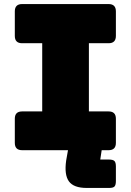

<svg xmlns="http://www.w3.org/2000/svg" viewBox="-20 -740 645 946"><path d="M89 0Q53 0 53 -36V-155Q53 -191 89 -191H188V-527H89Q53 -527 53 -563V-684Q53 -720 89 -720H515Q551 -720 551 -684V-563Q551 -527 515 -527H418V-191H515Q551 -191 551 -155V-36Q551 0 515 0H481L474 46H515Q536 46 543.5 53Q551 60 551 80V152Q551 171 544.5 178.5Q538 186 518 186H407Q343 186 319.5 153.5Q296 121 306 51L315 0Z"/></svg>

Font: Bungee Spice
Style: Regular
Weight: 400
Designer: David Jonathan Ross
Foundry: David Jonathan Ross
Version: Version 2.000